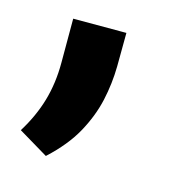

<svg xmlns="http://www.w3.org/2000/svg" viewBox="-56 -164 362 380"><g transform="rotate(15 125.0 26.0)"><path d="M68.5 164 7.5 127.5Q29.5 92 40 55.8Q50.5 19.5 50.5 -22V-112.5H159.5Q159.5 -78.5 159 -43.5Q158.5 -8.5 150.8 26.5Q143 61.5 124 96Q105 130.5 68.5 164Z"/></g></svg>

Font: Roberto Sans Medium
Style: Regular
Weight: 500
Designer: Google (font) & Cristiano Sobral (main changes)
Version: Version 1.000;October 12, 2021;FontCreator 14.0.0.2814 64-bi